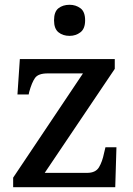

<svg xmlns="http://www.w3.org/2000/svg" viewBox="-20 -783 556 803"><path d="M35 0V-40L327 -476H179Q140 -476 126.5 -457Q113 -438 102 -398L100 -388H53L63 -536H460V-495L167 -60H344Q380 -60 394 -83.5Q408 -107 415 -142L421 -167H467L462 0ZM271 -633Q243 -633 224.5 -648Q206 -663 206 -698Q206 -734 224.5 -748.5Q243 -763 271 -763Q297 -763 316.5 -748.5Q336 -734 336 -698Q336 -663 316.5 -648Q297 -633 271 -633Z"/></svg>

Font: Noto Serif Khmer Medium
Style: Regular
Weight: 500
Version: Version 2.003